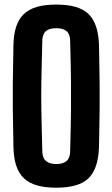

<svg xmlns="http://www.w3.org/2000/svg" viewBox="-20 -829 502 857"><path d="M231.4 8.8C297.9 8.8 345.7 -4.9 375 -33.2C404.3 -61.5 419.9 -108.4 421.9 -173.8C422.9 -210 422.9 -247.1 423.8 -285.2C424.8 -323.2 424.8 -361.3 424.8 -399.4C424.8 -437.5 424.8 -476.6 423.8 -514.6C422.9 -552.7 422.9 -589.8 421.9 -627C419.9 -692.4 404.3 -738.3 375 -766.6C345.7 -794.9 297.9 -808.6 231.4 -808.6C164.1 -808.6 116.2 -794.9 86.9 -766.6C56.6 -738.3 41 -692.4 40 -627C39.1 -590.8 39.1 -552.7 38.1 -514.6C37.1 -476.6 37.1 -438.5 37.1 -400.4C37.1 -362.3 37.1 -323.2 38.1 -285.2C39.1 -247.1 39.1 -210 40 -173.8C41 -108.4 56.6 -61.5 86.9 -33.2C116.2 -4.9 164.1 8.8 231.4 8.8ZM231.4 -96.7C210.9 -96.7 196.3 -101.6 185.5 -110.4C174.8 -119.1 169.9 -131.8 168.9 -150.4C168 -188.5 167 -228.5 166 -270.5C165 -313.5 164.1 -356.4 164.1 -400.4C164.1 -444.3 165 -488.3 166 -530.3C167 -572.3 168 -612.3 168.9 -650.4C169.9 -668 174.8 -681.6 185.5 -690.4C196.3 -699.2 210.9 -703.1 231.4 -703.1C251 -703.1 265.6 -699.2 276.4 -690.4C287.1 -681.6 292 -668 293 -650.4C293.9 -612.3 294.9 -572.3 295.9 -530.3C296.9 -488.3 296.9 -444.3 296.9 -400.4C296.9 -356.4 296.9 -313.5 295.9 -270.5C294.9 -228.5 293.9 -188.5 293 -150.4C292 -131.8 287.1 -119.1 277.3 -110.4C266.6 -101.6 252 -96.7 231.4 -96.7Z"/></svg>

Font: Yellow Ladder Regular
Style: Regular
Weight: 400
Designer: Zima Creative
Version: Version 2.002